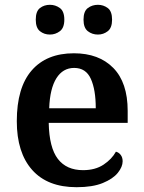

<svg xmlns="http://www.w3.org/2000/svg" viewBox="-20 -770 598 800"><path d="M299 10Q178 10 114 -62Q50 -134 50 -265Q50 -405 112 -476.5Q174 -548 288 -548Q392 -548 452 -487Q512 -426 512 -308V-258H183Q185 -155 221 -108Q257 -61 326 -61Q377 -61 411.5 -84Q446 -107 463 -138Q475 -135 483 -124.5Q491 -114 491 -98Q491 -75 471 -50Q451 -25 408.5 -7.5Q366 10 299 10ZM379 -319Q379 -396 358.5 -441.5Q338 -487 289 -487Q242 -487 215 -444Q188 -401 185 -319ZM388 -626Q364 -626 346 -640Q328 -654 328 -688Q328 -723 346 -736.5Q364 -750 388 -750Q411 -750 429 -736.5Q447 -723 447 -688Q447 -654 429 -640Q411 -626 388 -626ZM188 -626Q164 -626 146.5 -640Q129 -654 129 -688Q129 -723 146.5 -736.5Q164 -750 188 -750Q211 -750 229.5 -736.5Q248 -723 248 -688Q248 -654 229.5 -640Q211 -626 188 -626Z"/></svg>

Font: Noto Serif Telugu SemiBold
Style: Regular
Weight: 600
Designer: Jelle Bosma - Monotype Design Team
Foundry: Monotype Imaging Inc.
Version: Version 2.005; ttfautohint (v1.8.4.7-5d5b)